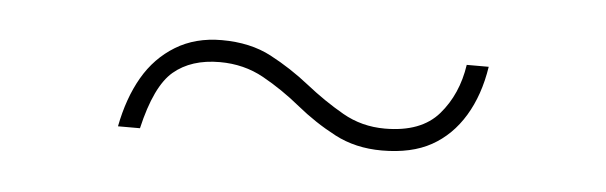

<svg xmlns="http://www.w3.org/2000/svg" viewBox="-25 -411 549 174"><g transform="rotate(5 250.0 -324.5)"><path d="M325 -281Q301 -281 282 -291Q263 -301 246.5 -314.5Q230 -328 212 -338Q194 -348 172 -348Q146 -348 130 -334.5Q114 -321 105 -282H85Q90 -308 101 -327Q112 -346 130 -357Q148 -368 172 -368Q198 -368 217 -358Q236 -348 253 -334.5Q270 -321 287.5 -311Q305 -301 326 -301Q359 -301 375 -319.5Q391 -338 395 -365H415Q411 -339 399.5 -320Q388 -301 370 -291Q352 -281 325 -281Z"/></g></svg>

Font: DM Sans 24pt Thin
Style: Regular
Weight: 250
Designer: Colophon Foundry, Jonny Pinhorn
Foundry: Colophon Foundry
Version: Version 4.004;gftools[0.9.30]